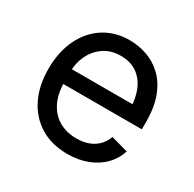

<svg xmlns="http://www.w3.org/2000/svg" viewBox="-129 -688 842 835"><g transform="rotate(30 291.5 -271.0)"><path d="M306.6 11.7Q227.5 11.7 170.2 -23.4Q112.8 -58.6 81.8 -121.6Q50.8 -184.6 50.8 -268.6Q50.8 -352.5 81.1 -416.5Q111.3 -480.5 166.7 -516.6Q222.2 -552.7 296.4 -552.7Q339.8 -552.7 382.1 -538.3Q424.3 -523.9 458.7 -491.9Q493.2 -460 513.7 -407.7Q534.2 -355.5 534.2 -279.8V-243.2H110.4V-317.4H486.8L445.8 -290Q445.8 -343.8 429 -385.5Q412.1 -427.2 378.9 -450.9Q345.7 -474.6 296.4 -474.6Q247.1 -474.6 211.9 -450.4Q176.8 -426.3 158.2 -387.5Q139.6 -348.6 139.6 -304.2V-254.9Q139.6 -194.3 160.6 -152.1Q181.6 -109.9 219.5 -88.1Q257.3 -66.4 307.1 -66.4Q339.4 -66.4 365.7 -75.7Q392.1 -85 411.1 -103.8Q430.2 -122.6 440.4 -150.4L525.4 -127Q512.7 -85.9 482.4 -54.7Q452.1 -23.4 407.5 -5.9Q362.8 11.7 306.6 11.7Z"/></g></svg>

Font: Inter Variable LoSnoCo
Style: Regular
Weight: 400
Designer: Rasmus Andersson
Foundry: rsms
Version: Version 4.000;git-a52131595; featfreeze: case,dlig,ss01,ss02